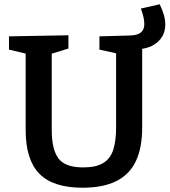

<svg xmlns="http://www.w3.org/2000/svg" viewBox="-20 -867 793 898"><path d="M593 -636 645 -662V-271Q645 -176 615.5 -113.5Q586 -51 524 -20Q462 11 366 11Q228 11 164 -54.5Q100 -120 100 -259V-643L114 -613L22 -635V-697L300 -702V-640L209 -612L222 -643V-259Q222 -169 253 -126.5Q284 -84 369 -84Q430 -84 463.5 -105Q497 -126 510 -167.5Q523 -209 523 -271V-643L535 -615L445 -635V-697L588 -701Q624 -702 639.5 -715.5Q655 -729 655 -755Q655 -783 639 -827L727 -847Q740 -820 746.5 -797Q753 -774 753 -752Q753 -699 712 -666Q671 -633 593 -636Z"/></svg>

Font: Bitter Thin SemiBold
Style: Regular
Weight: 600
Version: Version 2.002